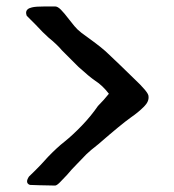

<svg xmlns="http://www.w3.org/2000/svg" viewBox="-20 -637 540 596"><path d="M427 -306Q409 -288 387 -273Q356 -251 286 -190Q259 -169 248 -158L220 -129Q202 -111 188 -94Q176 -81 166 -71Q156 -61 151 -61L102 -62L73 -63Q64 -66 64 -74Q64 -80 70 -89Q73 -92 89 -107.5Q105 -123 129 -150Q158 -180 180 -197Q205 -217 233.5 -246.5Q262 -276 284 -308Q303 -327 318 -346Q298 -372 276 -386Q257 -399 224 -429L201 -452Q172 -481 172 -481Q157 -499 131 -520Q114 -535 91 -560L63 -588Q61 -594 61 -597Q61 -610 79 -614Q90 -617 121 -617H151Q159 -617 169 -607Q179 -597 195 -576L211 -556Q220 -545 233 -535Q246 -525 259 -516Q299 -487 316 -470Q347 -441 394 -395Q442 -350 441 -338Q443 -322 427 -306Z"/></svg>

Font: Barrio
Style: Regular
Weight: 400
Designer: Pablo Cosgaya & Sergio Jimenez
Foundry: Pablo Cosgaya & Sergio Jimenez
Version: Version 1.005